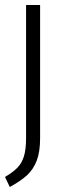

<svg xmlns="http://www.w3.org/2000/svg" viewBox="-20 -543 264 766"><path d="M140 8Q140 63 126.5 98Q113 133 88 156Q63 179 19 203L0 163Q32 144 49.5 126Q67 108 75.5 80.5Q84 53 84 8V-523H140Z"/></svg>

Font: Fira Sans Extra Condensed Light
Style: Regular
Weight: 300
Width: 1
Designer: Carrois Corporate & Edenspiekermann AG
Foundry: Carrois Corporate GbR & Edenspiekermann AG
Version: Version 4.203